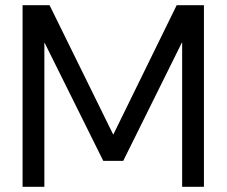

<svg xmlns="http://www.w3.org/2000/svg" viewBox="-20 -720 873 740"><path d="M67 0V-700H171L416 -202H417L661 -700H766V0H682V-556H681L455 -100H378L152 -555H151V0Z"/></svg>

Font: DM Sans 28pt
Style: Regular
Weight: 400
Version: Version 4.004;gftools[0.9.30]